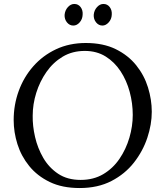

<svg xmlns="http://www.w3.org/2000/svg" viewBox="-20 -933 828 969"><path d="M413 -716Q501 -716 564 -685Q627 -654 667.5 -603.5Q708 -553 727 -491.5Q746 -430 746 -369Q746 -305 723.5 -237.5Q701 -170 656 -112.5Q611 -55 542.5 -19.5Q474 16 382 16Q294 16 231 -14.5Q168 -45 127.5 -95Q87 -145 68 -205.5Q49 -266 49 -327Q49 -404 74.5 -474Q100 -544 148 -598.5Q196 -653 263 -684.5Q330 -716 413 -716ZM408 -676Q345 -676 296.5 -647Q248 -618 214.5 -570Q181 -522 163 -464.5Q145 -407 145 -349Q144 -298 157 -241.5Q170 -185 198.5 -136Q227 -87 273.5 -56Q320 -25 387 -25Q452 -25 501 -54Q550 -83 583 -131.5Q616 -180 633 -238Q650 -296 650 -353Q650 -412 634.5 -469.5Q619 -527 588.5 -573.5Q558 -620 513 -648Q468 -676 408 -676ZM497 -804Q478 -804 465 -820Q452 -836 453 -858Q455 -881 469.5 -897Q484 -913 502 -913Q522 -913 534 -897Q546 -881 544 -858Q543 -836 528.5 -820Q514 -804 497 -804ZM350 -804Q331 -804 318 -820Q305 -836 306 -858Q308 -881 322.5 -897Q337 -913 355 -913Q375 -913 387 -897Q399 -881 397 -858Q396 -836 382 -820Q368 -804 350 -804Z"/></svg>

Font: Lora Italic
Style: Italic
Weight: 400
Italic angle: -3°
Designer: Olga Karpushina, Alexei Vanyashin (Cyrillic)
Foundry: Cyreal
Version: Version 2.210; ttfautohint (v1.8.1.43-b0c9)